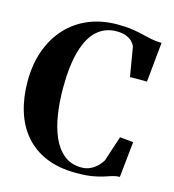

<svg xmlns="http://www.w3.org/2000/svg" viewBox="-112 -846 859 950"><g transform="rotate(15 317.0 -370.5)"><path d="M364.5 10.5Q275.5 10.5 210 -17Q144.5 -44.5 101.2 -94.8Q58 -145 36.8 -214Q15.5 -283 15.5 -365.5Q15.5 -454.5 41.5 -525.8Q67.5 -597 114.8 -647.8Q162 -698.5 227.5 -725.5Q293 -752.5 372.5 -752.5Q417 -752.5 448.8 -747.8Q480.5 -743 505.5 -736.8Q530.5 -730.5 554.2 -725.8Q578 -721 606.5 -720.5L586.5 -517H499.5L474.5 -666Q470 -678.5 458.5 -690.5Q447 -702.5 427.2 -710.5Q407.5 -718.5 378.5 -718.5Q319 -718.5 277.8 -681.2Q236.5 -644 215 -568.5Q193.5 -493 193.5 -378Q193.5 -309 203.2 -245Q213 -181 235 -131Q257 -81 293.2 -51.8Q329.5 -22.5 382 -22.5Q409 -22.5 429.8 -33.2Q450.5 -44 465 -59Q479.5 -74 486.5 -87L529 -216.5L598 -210L579 -27Q558.5 -26.5 540.8 -20.8Q523 -15 500.8 -7.8Q478.5 -0.5 446 5Q413.5 10.5 364.5 10.5Z"/></g></svg>

Font: Merriweather 120pt
Style: Bold
Weight: 700
Designer: Eben Sorkin
Foundry: Eben Sorkin
Version: Version 2.100